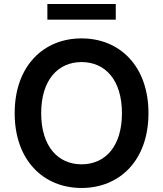

<svg xmlns="http://www.w3.org/2000/svg" viewBox="-20 -929 815 959"><path d="M558.2 -909.1H216.6V-830.6H558.2ZM721.6 -363.6C721.6 -598.7 578.1 -737.2 387.4 -737.2C196.4 -737.2 53.3 -598.7 53.3 -363.6C53.3 -128.9 196.4 9.9 387.4 9.9C578.1 9.9 721.6 -128.6 721.6 -363.6ZM589.1 -363.6C589.1 -198.2 506 -108.3 387.4 -108.3C269.2 -108.3 185.7 -198.2 185.7 -363.6C185.7 -529.1 269.2 -619 387.4 -619C506 -619 589.1 -529.1 589.1 -363.6Z"/></svg>

Font: TID UI Semi Bold
Style: Regular
Weight: 600
Designer: The TID Project Authors
Foundry: Bakken & Bæck
Version: Version 1.001;hotconv 1.0.109;makeotfexe 2.5.65596